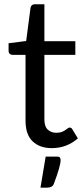

<svg xmlns="http://www.w3.org/2000/svg" viewBox="-20 -691 398 906"><path d="M224.5 8Q168 8 134.2 -23.8Q100.5 -55.5 100.5 -121.5V-432H39.5Q32 -432 26.2 -437Q20.5 -442 20.5 -451.5V-487L103.5 -497.5L124 -654Q127.5 -671 144.5 -671H189.5V-496.5H335.5V-432H189.5V-127.5Q189.5 -94 205.5 -79.2Q221.5 -64.5 244.5 -64.5Q263.5 -64.5 275.8 -70.2Q288 -76 295.5 -82.5Q303 -89 308.5 -89Q317.5 -89 321.5 -80.5L347.5 -38Q294.5 8 224.5 8ZM202 194.5H171L195.5 48H249Q260.5 48 263.2 53.2Q266 58.5 266 64.5Q266 92 234 176.5Q227.5 194.5 202 194.5Z"/></svg>

Font: Verano Sans
Style: Regular
Weight: 400
Designer: Lukasz Dziedzic with Adam Twardoch and Botio Nikoltchev
Foundry: tyPoland Lukasz Dziedzic
Version: Version 3.001;December 28, 2019;FontCreator 12.0.0.2547 64-b